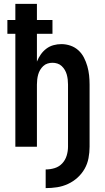

<svg xmlns="http://www.w3.org/2000/svg" viewBox="-20 -755 540 988"><path d="M215 213V117Q239 117 261.5 110Q284 103 300 86Q316 69 323 46Q330 23 330 0V-320Q330 -333 328.5 -346Q327 -359 323.5 -371.5Q320 -384 313.5 -395Q307 -406 297.5 -415Q288 -424 275.5 -428Q263 -432 250 -432Q237 -432 224.5 -428Q212 -424 202.5 -415Q193 -406 186.5 -395Q180 -384 176.5 -371.5Q173 -359 171.5 -346Q170 -333 170 -320V0H59V-581H18V-652H59V-735H170V-652H250V-581H170V-438Q178 -458 190 -475Q202 -492 218.5 -504.5Q235 -517 255 -522.5Q275 -528 296 -528Q320 -528 343 -520Q366 -512 383.5 -496Q401 -480 412 -458.5Q423 -437 429.5 -414Q436 -391 438.5 -367.5Q441 -344 441 -320V0Q441 29 435.5 58.5Q430 88 415.5 113.5Q401 139 379 159Q357 179 330 191.5Q303 204 274 208.5Q245 213 215 213Z"/></svg>

Font: Zed Mono
Style: Bold
Weight: 700
Monospace: yes
Designer: Belleve Invis
Foundry: Belleve Invis
Version: Version 1.0.0; ttfautohint (v1.8.4)